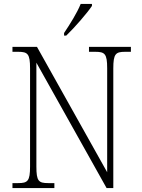

<svg xmlns="http://www.w3.org/2000/svg" viewBox="-20 -951 716 971"><path d="M304 -784V-771H315C357 -811 422 -886 445 -921V-931H388C370 -886 334 -829 304 -784ZM43 0H255V-25H224C175 -25 164 -35 164 -109V-634L519 0H553V-605C553 -679 565 -689 613 -689H642V-714H430V-689H462C510 -689 522 -679 522 -606V-80L167 -714H43V-689H72C120 -689 132 -679 132 -606V-109C132 -35 120 -25 72 -25H43Z"/></svg>

Font: Noto Serif Sinhala SemiCondensed ExtraLight
Style: Regular
Weight: 200
Width: 4
Designer: Jelle Bosma - Monotype Design Team
Foundry: Monotype Imaging Inc.
Version: Version 2.007